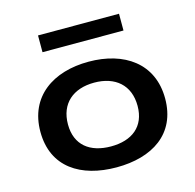

<svg xmlns="http://www.w3.org/2000/svg" viewBox="-109 -854 996 979"><g transform="rotate(-15 389.0 -365.0)"><path d="M718 -263.5C718 -449.5 576.5 -545.5 389 -545.5C201 -545.5 59.5 -449.5 59.5 -263.5C59.5 -75.5 201 12 389 12C576.5 12 718 -75.5 718 -263.5ZM175 -653H602.5V-741.5H175ZM205 -263.5C205 -374 278 -435 389 -435C499.5 -435 572.5 -374 572.5 -263.5C572.5 -154 499.5 -98.5 389 -98.5C278 -98.5 205 -154 205 -263.5Z"/></g></svg>

Font: Monaspace Neon Wide
Style: Bold
Weight: 700
Width: 7
Designer: Riley Cran & the Lettermatic Team
Foundry: Lettermatic
Version: Version 1.000 (Monaspace Neon)